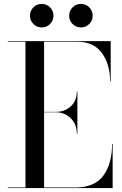

<svg xmlns="http://www.w3.org/2000/svg" viewBox="-20 -960 625 980"><path d="M350.5 -837.5Q333 -855 333 -880Q333 -905 350.5 -922.5Q368 -940 393 -940Q418 -940 435.5 -922.5Q453 -905 453 -880Q453 -855 435.5 -837.5Q418 -820 393 -820Q368 -820 350.5 -837.5ZM150.5 -837.5Q133 -855 133 -880Q133 -905 150.5 -922.5Q168 -940 193 -940Q218 -940 235.5 -922.5Q253 -905 253 -880Q253 -855 235.5 -837.5Q218 -820 193 -820Q168 -820 150.5 -837.5ZM372 -278Q372 -327 340.5 -357Q309 -387 265 -387H205V-3H365Q462 -3 507 -63Q552 -123 552 -225H555V0H20V-3H110V-747H20V-750H545V-545H542Q542 -632 500 -689.5Q458 -747 375 -747H205V-389H265Q310 -389 341 -417Q372 -445 372 -493H375V-278Z"/></svg>

Font: Bodoni* 72
Style: Regular
Weight: 400
Version: Version 1.003